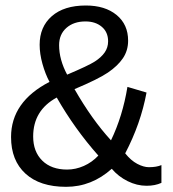

<svg xmlns="http://www.w3.org/2000/svg" viewBox="-20 -683 640 712"><path d="M523.4 5.9Q487.8 5.9 453.4 -11.2Q418.9 -28.3 394.5 -57.1Q319.8 9.8 225.1 9.8Q127.9 9.8 74.5 -39.1Q21 -87.9 21 -174.8Q21 -305.7 163.6 -379.4Q147.9 -408.7 137.5 -446Q127 -483.4 127 -517.1Q127 -583.5 172.1 -623Q217.3 -662.6 298.3 -662.6Q369.6 -662.6 412.4 -627.4Q455.1 -592.3 455.1 -532.2Q455.1 -495.6 435.8 -467Q416.5 -438.5 380.1 -413.8Q343.8 -389.2 256.3 -352.5Q320.8 -239.7 391.6 -162.6Q434.6 -251.5 452.6 -360.8L523.4 -339.8Q502 -224.6 444.3 -114.3Q465.3 -87.9 489 -75.4Q512.7 -63 532.2 -63Q560.5 -63 578.6 -70.8V-4.9Q555.2 5.9 523.4 5.9ZM380.9 -529.8Q380.9 -564 357.4 -583.7Q334 -603.5 296.9 -603.5Q253.4 -603.5 226.3 -579.6Q199.2 -555.7 199.2 -515.6Q199.2 -461.9 229 -406.2Q307.6 -439.5 331.5 -454.8Q355.5 -470.2 368.2 -488.5Q380.9 -506.8 380.9 -529.8ZM344.7 -106Q256.8 -205.1 190.4 -321.3Q103 -273.9 103 -176.8Q103 -120.6 136.7 -87.4Q170.4 -54.2 229 -54.2Q260.3 -54.2 290.8 -67.6Q321.3 -81.1 344.7 -106Z"/></svg>

Font: Cousine
Style: Regular
Weight: 400
Monospace: yes
Designer: Steve Matteson
Foundry: Monotype Imaging Inc.
Version: Version 1.21